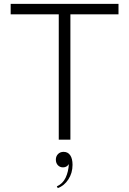

<svg xmlns="http://www.w3.org/2000/svg" viewBox="-20 -720 666 990"><path d="M283 -646H35V-700H591V-646H343V0H283ZM273 241Q304 227 318.5 196Q333 165 335 126Q331 133 323.5 138Q316 143 305 143Q289 143 278.5 132Q268 121 268 103Q268 86 279 74.5Q290 63 308 63Q330 63 342 80.5Q354 98 354 130Q354 172 332.5 205Q311 238 278 250Z"/></svg>

Font: Moderustic Light
Style: Regular
Weight: 300
Designer: Tural Alisoy
Foundry: TAFT Foundry
Version: Version 2.120